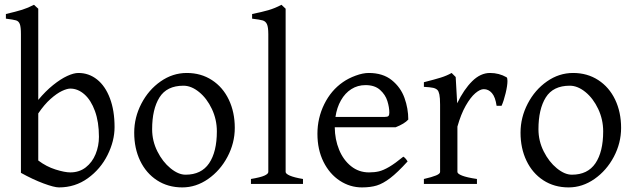

<svg xmlns="http://www.w3.org/2000/svg" viewBox="-20 -777 2683 811"><path d="M68.4 -46.9V-632.8Q68.4 -663.1 63.7 -675.3Q59.1 -687.5 47.9 -690.9Q36.6 -694.3 4.9 -698.2V-717.8Q48.3 -728 73.5 -735.8Q98.6 -743.7 123.5 -756.8Q128.4 -752 134 -747.1Q139.6 -742.2 141.6 -740.2V-355Q172.4 -392.1 204.3 -417.7Q236.3 -443.4 263.9 -456.1Q291.5 -468.8 311 -468.8Q355.5 -468.8 390.1 -441.2Q424.8 -413.6 444.3 -361.8Q463.9 -310.1 463.9 -240.2Q463.9 -181.6 434.3 -122.3Q404.8 -63 351.1 -24.2Q297.4 14.6 229 14.6Q209 14.6 163.8 -2.2Q118.7 -19 68.4 -46.9ZM141.6 -297.9V-99.1Q175.8 -73.2 214.6 -61Q253.4 -48.8 276.9 -48.8Q314.9 -48.8 342.3 -70.1Q369.6 -91.3 383.8 -126Q397.9 -160.6 397.9 -199.2Q397.9 -261.7 381.1 -307.9Q364.3 -354 336.7 -378.4Q309.1 -402.8 276.9 -402.8Q263.2 -402.8 241.5 -392.6Q219.7 -382.3 193.4 -358.9Q167 -335.4 141.6 -297.9Z M546.9 -216.8Q546.9 -280.8 577.1 -339.1Q607.4 -397.5 658.4 -433.1Q709.5 -468.8 769 -468.8Q829.1 -468.8 875.2 -438.7Q921.4 -408.7 946.5 -356Q971.7 -303.2 971.7 -236.8Q971.7 -172.9 940.9 -114.7Q910.2 -56.6 859.1 -21Q808.1 14.6 750 14.6Q689.5 14.6 643.3 -15.4Q597.2 -45.4 572 -97.9Q546.9 -150.4 546.9 -216.8ZM622.6 -231Q622.6 -181.6 644.8 -137.5Q667 -93.3 700.2 -66.2Q733.4 -39.1 763.7 -39.1Q830.6 -39.1 863.3 -87.4Q896 -135.7 896 -222.2Q896 -272 875 -316.7Q854 -361.3 821 -388.2Q788.1 -415 754.9 -415Q684.6 -415 653.6 -365.5Q622.6 -315.9 622.6 -231Z M1040 -21Q1080.6 -27.8 1096.9 -35.2Q1113.3 -42.5 1113.3 -50.8V-632.8Q1113.3 -662.1 1107.7 -674.6Q1102.1 -687 1089.8 -690.7Q1077.6 -694.3 1044.9 -698.2V-717.8Q1085.9 -726.1 1113.8 -734.1Q1141.6 -742.2 1168.9 -756.8L1186.5 -740.2V-50.8Q1186.5 -43 1204.3 -35.2Q1222.2 -27.3 1259.8 -21V0H1040Z M1394 -239.3Q1394.5 -188 1412.4 -144.5Q1430.2 -101.1 1462.9 -75Q1495.6 -48.8 1538.6 -48.8Q1562 -48.8 1580.6 -53.2Q1599.1 -57.6 1623.8 -72Q1648.4 -86.4 1683.6 -115.2Q1692.4 -110.4 1701.7 -95.2Q1658.7 -47.9 1628.2 -24.7Q1597.7 -1.5 1571.3 6.6Q1544.9 14.6 1508.8 14.6Q1458.5 14.6 1415.3 -13.7Q1372.1 -42 1346.4 -93.5Q1320.8 -145 1320.8 -211.9Q1320.8 -278.3 1349.6 -336.9Q1378.4 -395.5 1428.7 -430.2Q1451.7 -446.3 1482.2 -457.5Q1512.7 -468.8 1537.6 -468.8Q1597.2 -468.8 1634.8 -438.5Q1672.4 -408.2 1688.5 -363.5Q1704.6 -318.8 1704.6 -272Q1689 -254.4 1650.9 -239.3ZM1606 -283.2Q1616.7 -283.2 1620.6 -286.9Q1624.5 -290.5 1624.5 -300.8Q1624.5 -323.7 1616.2 -350.3Q1607.9 -377 1585.4 -397.2Q1563 -417.5 1523.9 -417.5Q1490.7 -417.5 1464.1 -400.6Q1437.5 -383.8 1420.2 -353.3Q1402.8 -322.8 1397 -283.2Z M2077.6 -330.1Q2072.3 -367.2 2057.9 -383.8Q2043.5 -400.4 2023.4 -400.4Q2007.8 -400.4 1987.5 -383.1Q1967.3 -365.7 1947 -330.1Q1926.8 -294.4 1912.1 -242.2V-50.8Q1912.1 -43 1931.9 -35.2Q1951.7 -27.3 1994.6 -21V0H1770.5V-21Q1804.7 -28.8 1821.8 -35.9Q1838.9 -43 1838.9 -50.8V-335Q1838.9 -364.3 1835.9 -377.9Q1833 -391.6 1827.6 -397Q1821.3 -403.3 1809.6 -406Q1797.9 -408.7 1770.5 -410.2V-429.7Q1816.4 -441.4 1841.6 -449.2Q1866.7 -457 1887.7 -468.8L1904.8 -451.7L1911.1 -340.8Q1939.5 -399.4 1974.6 -434.1Q2009.8 -468.8 2049.8 -468.8Q2087.9 -468.8 2119.6 -450.7Q2123.5 -448.2 2123.5 -435.1Q2123.5 -415.5 2115.7 -383.1Q2107.9 -350.6 2098.6 -330.1Z M2178.7 -216.8Q2178.7 -280.8 2209 -339.1Q2239.3 -397.5 2290.3 -433.1Q2341.3 -468.8 2400.9 -468.8Q2460.9 -468.8 2507.1 -438.7Q2553.2 -408.7 2578.4 -356Q2603.5 -303.2 2603.5 -236.8Q2603.5 -172.9 2572.8 -114.7Q2542 -56.6 2491 -21Q2439.9 14.6 2381.8 14.6Q2321.3 14.6 2275.1 -15.4Q2229 -45.4 2203.9 -97.9Q2178.7 -150.4 2178.7 -216.8ZM2254.4 -231Q2254.4 -181.6 2276.6 -137.5Q2298.8 -93.3 2332 -66.2Q2365.2 -39.1 2395.5 -39.1Q2462.4 -39.1 2495.1 -87.4Q2527.8 -135.7 2527.8 -222.2Q2527.8 -272 2506.8 -316.7Q2485.8 -361.3 2452.9 -388.2Q2419.9 -415 2386.7 -415Q2316.4 -415 2285.4 -365.5Q2254.4 -315.9 2254.4 -231Z"/></svg>

Font: David Libre
Style: Regular
Weight: 400
Version: Version 1.000